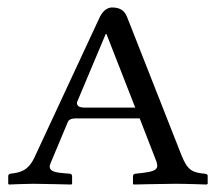

<svg xmlns="http://www.w3.org/2000/svg" viewBox="-20 -492 578 514"><path d="M161 -164C163 -171 170 -175 183 -175H354L399 -59C400 -55 401 -51 401 -48C401 -35 384 -32 361 -29L343 -27C339 -27 336 -24 336 -21V0L338 2C338 2 422 0 450 0C480 0 533 2 533 2L536 0V-21C536 -24 535 -26 528 -27C495 -30 482 -36 466 -76L320 -447C313 -464 301 -472 280 -472C271 -472 257 -467 247 -446L72 -70C55 -34 33 -30 8 -27C5 -27 2 -24 2 -21V0L4 2C4 2 49 0 69 0C88 0 171 2 171 2L173 0V-21C173 -24 170 -27 167 -27L154 -28C129 -30 113 -33 113 -46C113 -49 115 -54 117 -59ZM342 -204H206C186 -204 186 -213 186 -218L263 -401H265Z"/></svg>

Font: Linux Libertine O C
Style: Regular
Weight: 400
Designer: Philipp H. Poll
Foundry: Philipp H. Poll
Version: Version 4.0.3